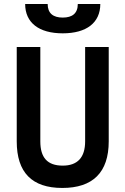

<svg xmlns="http://www.w3.org/2000/svg" viewBox="-20 -928 626 958"><path d="M291 9.8C442.9 9.8 522.5 -67.4 522.5 -222.7V-693.4H404.8V-222.7C404.8 -142.1 366.7 -101.6 293 -101.6C215.8 -101.6 181.2 -142.1 181.2 -222.7V-693.4H63.5V-222.7C63.5 -67.4 139.2 9.8 291 9.8ZM293 -761.7C412.1 -761.7 480.5 -814.9 480.5 -908.2H368.2C368.2 -861.3 340.8 -840.3 293 -840.3C245.6 -840.3 217.8 -861.3 217.8 -908.2H105.5C105.5 -814.9 173.8 -761.7 293 -761.7Z"/></svg>

Font: Cascadia Mono SemiBold
Style: Regular
Weight: 600
Monospace: yes
Designer: Aaron Bell
Foundry: Saja Typeworks
Version: Version 2404.023